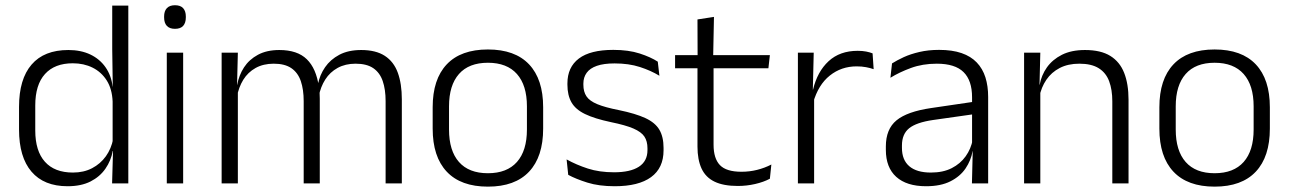

<svg xmlns="http://www.w3.org/2000/svg" viewBox="-20 -684 4806 716"><path d="M232 10.5Q144 10.5 97.5 -43.8Q51 -98 51 -201V-285.5Q51 -389 97.8 -443.2Q144.5 -497.5 235 -497.5Q281.5 -497.5 316.8 -480.8Q352 -464 373.5 -433.2Q395 -402.5 400 -361H420L400 -305.5Q398 -352.5 378 -384Q358 -415.5 325.2 -431.8Q292.5 -448 251.5 -448Q184 -448 147.8 -408Q111.5 -368 111.5 -290.5V-197.5Q111.5 -121 147.5 -80.8Q183.5 -40.5 252 -40.5Q292.5 -40.5 323.5 -56.8Q354.5 -73 374.8 -101.2Q395 -129.5 402 -166L418 -121H400.5Q394 -85 373.2 -55Q352.5 -25 317.5 -7.2Q282.5 10.5 232 10.5ZM458.5 0H398L401.5 -122L400 -142V-347.5L400.5 -362L398.5 -500.5V-663H458.5Z M663 0H602V-487.5H663ZM632.5 -576.5Q612.5 -576.5 602.2 -587.5Q592 -598.5 592 -619V-622.5Q592 -642.5 602.2 -653.5Q612.5 -664.5 632.5 -664.5Q653 -664.5 663 -653.5Q673 -642.5 673 -622.5V-619Q673 -598.5 663 -587.5Q653 -576.5 632.5 -576.5Z M1478.5 0H1418V-307Q1418 -350.5 1407.2 -381.8Q1396.5 -413 1372 -429.8Q1347.5 -446.5 1306 -446.5Q1268 -446.5 1239.2 -430.8Q1210.5 -415 1193 -387.5Q1175.5 -360 1169 -325.5L1157.5 -371H1166Q1172.5 -404.5 1192.2 -433.2Q1212 -462 1245.5 -479.8Q1279 -497.5 1327 -497.5Q1381.5 -497.5 1415 -475.8Q1448.5 -454 1463.5 -412.8Q1478.5 -371.5 1478.5 -313.5ZM867 0H806.5V-487.5H867L864 -366.5L867 -363.5ZM1172.5 0H1112.5V-307Q1112.5 -350 1101.8 -381.5Q1091 -413 1066.5 -429.8Q1042 -446.5 1001 -446.5Q962 -446.5 933.2 -430.5Q904.5 -414.5 887.2 -386.5Q870 -358.5 863.5 -322.5L850 -367.5H864.5Q871 -403.5 890 -432.8Q909 -462 942 -479.8Q975 -497.5 1021.5 -497.5Q1089 -497.5 1124.2 -463Q1159.5 -428.5 1169 -360.5Q1171 -350 1171.8 -338.8Q1172.5 -327.5 1172.5 -316Z M1799.5 12Q1698.5 12 1646 -43.8Q1593.5 -99.5 1593.5 -204.5V-284Q1593.5 -388.5 1646 -444Q1698.5 -499.5 1799.5 -499.5Q1900.5 -499.5 1953 -444Q2005.5 -388.5 2005.5 -284V-204.5Q2005.5 -99.5 1953 -43.8Q1900.5 12 1799.5 12ZM1799.5 -38Q1870.5 -38 1907.8 -80Q1945 -122 1945 -201V-287.5Q1945 -366 1907.8 -408Q1870.5 -450 1799.5 -450Q1728.5 -450 1691.5 -408Q1654.5 -366 1654.5 -287.5V-201Q1654.5 -122 1691.5 -80Q1728.5 -38 1799.5 -38Z M2272.5 10.5Q2213.5 10.5 2170.5 -3Q2127.5 -16.5 2099 -32L2093 -89.5Q2129 -69.5 2172 -55.5Q2215 -41.5 2270 -41.5Q2330.5 -41.5 2362.5 -62.2Q2394.5 -83 2394.5 -124V-131Q2394.5 -157.5 2383 -174.8Q2371.5 -192 2342 -204.8Q2312.5 -217.5 2258.5 -228.5Q2197 -241.5 2161.5 -258.8Q2126 -276 2111 -302.5Q2096 -329 2096 -368V-373Q2096 -433.5 2138.8 -465.8Q2181.5 -498 2267 -498Q2324 -498 2365.5 -484.5Q2407 -471 2433 -454L2439 -401.5Q2407 -421 2366 -434.2Q2325 -447.5 2272 -447.5Q2231.5 -447.5 2205.8 -438.5Q2180 -429.5 2167.8 -412.5Q2155.5 -395.5 2155.5 -372.5V-368Q2155.5 -342 2167 -324.8Q2178.5 -307.5 2207.5 -295.5Q2236.5 -283.5 2287.5 -273.5Q2350.5 -260.5 2387 -243.5Q2423.5 -226.5 2439 -200Q2454.5 -173.5 2454.5 -132.5V-123.5Q2454.5 -57.5 2408 -23.5Q2361.5 10.5 2272.5 10.5Z M2731.5 9.5Q2678 9.5 2644.8 -6.5Q2611.5 -22.5 2596.2 -55.5Q2581 -88.5 2581 -137.5V-455.5H2641V-144.5Q2641 -93 2664.8 -68.2Q2688.5 -43.5 2745 -43.5Q2775 -43.5 2803.2 -50.5Q2831.5 -57.5 2856.5 -70.5L2851 -17.5Q2827.5 -5 2796 2.2Q2764.5 9.5 2731.5 9.5ZM2845.5 -429.5H2497.5V-478.5H2851ZM2639.5 -471.5H2581.5L2581 -611.5L2642.5 -621Z M3012.5 -301.5 2997 -348 3012 -350Q3028 -417 3070 -455.8Q3112 -494.5 3178.5 -494.5Q3196 -494.5 3210 -491.8Q3224 -489 3234 -485L3238 -426Q3225.5 -430.5 3209.5 -433.5Q3193.5 -436.5 3174.5 -436.5Q3117.5 -436.5 3074.5 -402.2Q3031.5 -368 3012.5 -301.5ZM3016 0H2955.5V-487.5H3014.5L3011 -341L3016 -336Z M3665 0H3604.5L3607.5 -121.5L3605 -131V-288.5V-321Q3605 -384 3573.2 -415.2Q3541.5 -446.5 3473.5 -446.5Q3420.5 -446.5 3377 -430.5Q3333.5 -414.5 3300.5 -394L3306.5 -447.5Q3324.5 -459 3350 -470.8Q3375.5 -482.5 3408.8 -490.2Q3442 -498 3482 -498Q3531 -498 3565.8 -486Q3600.5 -474 3622.5 -451Q3644.5 -428 3654.8 -395.5Q3665 -363 3665 -322.5ZM3433.5 10.5Q3361 10.5 3322.2 -24.5Q3283.5 -59.5 3283.5 -125V-138Q3283.5 -202.5 3323.2 -235.2Q3363 -268 3452 -281L3615 -305L3618 -259L3459.5 -236.5Q3397.5 -227.5 3370.5 -205.8Q3343.5 -184 3343.5 -141.5V-132.5Q3343.5 -87.5 3371 -64Q3398.5 -40.5 3451.5 -40.5Q3497 -40.5 3529.2 -57Q3561.5 -73.5 3581.2 -101.2Q3601 -129 3607.5 -163.5L3619.5 -120.5H3607Q3601 -86 3580.8 -56Q3560.5 -26 3524.2 -7.8Q3488 10.5 3433.5 10.5Z M4188.5 0H4128V-306Q4128 -349.5 4116.2 -381Q4104.5 -412.5 4077.5 -429.5Q4050.5 -446.5 4005 -446.5Q3963 -446.5 3932 -430.5Q3901 -414.5 3882 -386.5Q3863 -358.5 3856 -322.5L3843.5 -367.5H3857Q3863.5 -403.5 3884.2 -432.8Q3905 -462 3940.2 -479.8Q3975.5 -497.5 4026 -497.5Q4085 -497.5 4120.5 -475.5Q4156 -453.5 4172.2 -412.2Q4188.5 -371 4188.5 -312ZM3859.5 0H3799V-487.5H3859.5L3856.5 -367L3859.5 -364Z M4509.5 12Q4408.5 12 4356 -43.8Q4303.5 -99.5 4303.5 -204.5V-284Q4303.5 -388.5 4356 -444Q4408.5 -499.5 4509.5 -499.5Q4610.5 -499.5 4663 -444Q4715.5 -388.5 4715.5 -284V-204.5Q4715.5 -99.5 4663 -43.8Q4610.5 12 4509.5 12ZM4509.5 -38Q4580.5 -38 4617.8 -80Q4655 -122 4655 -201V-287.5Q4655 -366 4617.8 -408Q4580.5 -450 4509.5 -450Q4438.5 -450 4401.5 -408Q4364.5 -366 4364.5 -287.5V-201Q4364.5 -122 4401.5 -80Q4438.5 -38 4509.5 -38Z"/></svg>

Font: Anek Kannada Light
Style: Regular
Weight: 300
Designer: Vaishnavi Murthy, Maithili Shingre (Kannada) & Yesha Goshar (Latin)
Foundry: Ek Type
Version: Version 1.003